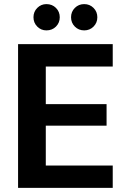

<svg xmlns="http://www.w3.org/2000/svg" viewBox="-20 -915 622 935"><path d="M68 0V-700H529V-591H203V-408H499V-303H203V-109H529V0ZM206 -767Q180 -767 161.5 -785.5Q143 -804 143 -831Q143 -858 161.5 -876.5Q180 -895 206 -895Q234 -895 252.5 -876.5Q271 -858 271 -831Q271 -804 252.5 -785.5Q234 -767 206 -767ZM390 -767Q363 -767 344.5 -785.5Q326 -804 326 -831Q326 -858 344.5 -876.5Q363 -895 390 -895Q417 -895 435.5 -876.5Q454 -858 454 -831Q454 -804 435.5 -785.5Q417 -767 390 -767Z"/></svg>

Font: DM Sans 17pt
Style: Bold
Weight: 700
Version: Version 4.004;gftools[0.9.30]